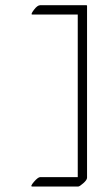

<svg xmlns="http://www.w3.org/2000/svg" viewBox="-20 -529 369 727"><path d="M101.6 -474.1Q95.2 -474.1 108.4 -491.7Q121.6 -509.3 132.3 -509.3H307.1Q309.1 -509.3 309.6 -507.3V144Q309.6 152.3 295.4 164.8Q281.2 177.2 276.4 177.2H101.6Q93.3 177.2 108.6 159.4Q124 141.6 132.3 141.6H274.4V-474.1Z"/></svg>

Font: ML-NILA03_NewLipi
Style: Regular
Weight: 400
Designer: CLT@C-DIT
Version: Version ML-NILA03_NewLipi 2.